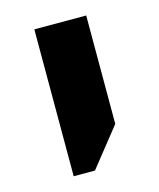

<svg xmlns="http://www.w3.org/2000/svg" viewBox="-74 -686 436 527"><g transform="rotate(-15 144.5 -422.5)"><path d="M71.8 -213.9V-631.3H219.2V-323.2L132.3 -213.9Z"/></g></svg>

Font: Open Sans
Style: Bold
Weight: 700
Designer: Monotype Design Team
Foundry: Monotype Imaging Inc.
Version: Version 3.000; ttfautohint (v1.8.4)